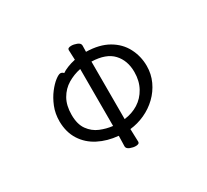

<svg xmlns="http://www.w3.org/2000/svg" viewBox="-147 -952 1293 1200"><g transform="rotate(-30 500.0 -352.5)"><path d="M521 -717Q544 -708 544 -691L543 -646Q638 -644 701.5 -607.5Q765 -571 796.5 -510.5Q828 -450 828 -380Q828 -322 804.5 -271Q781 -220 740.5 -181Q700 -142 648.5 -118.5Q597 -95 542 -89Q542 -63 543.5 -38Q545 -13 545 4Q545 20 518 20Q500 20 479 12Q456 3 456 -14Q456 -25 457 -46.5Q458 -68 458 -89Q380 -96 317.5 -128Q255 -160 219 -216.5Q183 -273 182 -351Q182 -408 201 -455Q220 -502 247 -537Q274 -572 299 -591Q324 -610 336.5 -610Q349 -610 359 -599Q374 -610 400 -620.5Q426 -631 458 -638Q455 -697 455 -709Q455 -725 482 -725Q500 -725 521 -717ZM742 -386Q742 -469 693.5 -521Q645 -573 542 -576V-161Q599 -168 643.5 -196Q688 -224 715 -273Q742 -322 742 -386ZM458 -160V-571Q408 -561 364.5 -535Q321 -509 294.5 -463Q268 -417 268 -349Q268 -281 297 -241Q326 -201 369.5 -183Q413 -165 458 -160Z"/></g></svg>

Font: Moon Stars Kai
Style: Bold
Weight: 700
Designer: GuiWonder
Version: Version 1.101